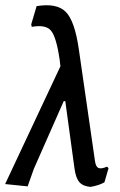

<svg xmlns="http://www.w3.org/2000/svg" viewBox="-36 -723 470 750"><path d="M72 5 -16 -4 200 -464 197 -490Q184 -579 163 -603.5Q142 -628 88 -618L86 -628L107 -699Q185 -712 220.5 -677Q256 -642 272 -530L335 -94Q338 -72 348.5 -67Q359 -62 382 -72L388 -66L372 -11Q352 1 318 7Q289 5 274.5 -11Q260 -27 255 -65L219 -328H213L96 -63Z"/></svg>

Font: Alegreya Sans SC Medium
Style: Italic
Weight: 500
Italic angle: -7°
Designer: Juan Pablo del Peral
Foundry: Huerta Tipografica
Version: Version 2.007